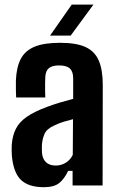

<svg xmlns="http://www.w3.org/2000/svg" viewBox="-20 -792 506 820"><path d="M167.5 7.5Q101.6 7.5 69.2 -24Q36.7 -55.4 30.5 -129.1Q30 -138.9 29.8 -151.8Q29.7 -164.8 30.2 -174.2Q33.3 -213.6 48 -242.3Q62.6 -271 94.4 -293.1Q126.3 -315.2 179.9 -335.2Q208 -345.6 234.3 -353.6Q260.6 -361.5 292.5 -369.9V-457.5Q292.5 -486.3 278.3 -499.5Q264.1 -512.6 231.9 -512.6Q203.9 -512.6 189.5 -501.5Q175 -490.3 173.5 -464Q172.8 -455.3 172.6 -436.5Q172.3 -417.6 172.7 -399.2Q173 -380.8 173.5 -375.8H48.9Q48.4 -386 47.9 -407.4Q47.4 -428.8 47.9 -449.2Q50.3 -504.6 68.5 -540Q86.8 -575.4 127.2 -592.3Q167.6 -609.2 236.3 -609.2Q306.5 -609.2 346 -590.8Q385.4 -572.3 402.2 -532.5Q418.9 -492.7 418.9 -429.1L418.2 0H290V-62.2H271Q254.3 -26.9 232.1 -9.7Q209.9 7.5 167.5 7.5ZM217.9 -85Q241.8 -85 261.3 -97.3Q280.8 -109.6 290.8 -130.8L291.8 -283Q272.3 -278.3 251.4 -271.9Q230.6 -265.5 211.2 -255.8Q179.7 -241.6 170.3 -220.4Q161 -199.1 159.1 -174.2Q158.8 -161.4 158.8 -155.2Q158.9 -148.9 159.4 -138.3Q161.9 -112.8 176.7 -98.9Q191.6 -85 217.9 -85ZM193.8 -640 286.3 -772.3H379L281.8 -640Z"/></svg>

Font: Big Shoulders Thin
Style: Regular
Weight: 100
Version: Version 2.002